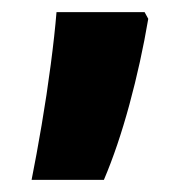

<svg xmlns="http://www.w3.org/2000/svg" viewBox="-20 -159 314 316"><path d="M224 -128Q212 -57 193 13Q174 83 151 137H32Q40 97 48.5 47Q57 -3 63.5 -52.5Q70 -102 73 -139H218Z"/></svg>

Font: Noto Sans Lao Condensed ExtraBold
Style: Regular
Weight: 800
Width: 3
Designer: Monotype Design Team
Foundry: Monotype Imaging Inc.
Version: Version 2.003; ttfautohint (v1.8.4.7-5d5b)